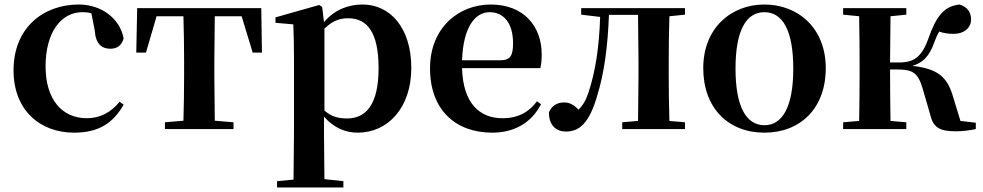

<svg xmlns="http://www.w3.org/2000/svg" viewBox="-20 -572 4356 851"><path d="M308 16C415 16 480 -24 528 -108L510 -121C472 -74 424 -48 365 -48C254 -48 182 -132 182 -278C182 -429 251 -518 345 -518C359 -518 372 -517 385 -513L400 -437C404 -376 432 -356 469 -356C499 -356 519 -370 528 -402C512 -488 432 -552 329 -552C173 -552 40 -450 40 -260C40 -83 158 16 308 16Z M792 0H1015V-30L932 -37L930 -235V-301L932 -500H1051L1100 -339H1141L1138 -536H588L584 -339H627L674 -500H793C795 -443 796 -357 796 -301V-235C796 -179 795 -95 793 -37L711 -30V0Z M1566 16C1698 16 1803 -93 1803 -271C1803 -449 1709 -552 1587 -552C1522 -552 1462 -528 1416 -474L1408 -541L1395 -550L1201 -495V-471L1280 -464C1282 -415 1283 -375 1283 -309V14L1281 224L1208 231V259H1502V231L1418 222L1416 13V-55C1460 -5 1511 16 1566 16ZM1418 -445C1457 -483 1489 -491 1524 -491C1607 -491 1658 -429 1658 -270C1658 -104 1599 -47 1518 -47C1479 -47 1449 -55 1418 -82Z M2162 16C2261 16 2336 -29 2378 -110L2360 -123C2325 -76 2278 -48 2207 -48C2107 -48 2032 -113 2028 -270H2375C2379 -288 2381 -306 2381 -331C2381 -455 2302 -552 2155 -552C2013 -552 1886 -449 1886 -269C1886 -84 2000 16 2162 16ZM2028 -305C2033 -452 2086 -518 2150 -518C2214 -518 2254 -468 2254 -380C2254 -326 2242 -305 2199 -305Z M2807 0H3016V-30L2947 -36C2945 -94 2944 -179 2944 -235V-301C2944 -357 2945 -442 2947 -500L3016 -507V-536H2556V-507L2640 -497C2636 -365 2619 -255 2589 -164C2577 -127 2563 -104 2544 -86C2524 -107 2505 -118 2481 -118C2451 -118 2426 -105 2413 -74C2413 -18 2443 11 2489 11C2547 11 2593 -25 2629 -155C2658 -249 2674 -368 2679 -506H2808L2810 -301V-235L2808 -36L2738 -30V0Z M3368 16C3526 16 3640 -90 3640 -270C3640 -449 3516 -552 3368 -552C3221 -552 3097 -448 3097 -270C3097 -92 3209 16 3368 16ZM3368 -17C3287 -17 3240 -100 3240 -268C3240 -437 3287 -518 3368 -518C3449 -518 3496 -437 3496 -268C3496 -100 3449 -17 3368 -17Z M4103 -64C4116 -8 4143 10 4216 10C4244 10 4279 6 4305 0V-28L4237 -36L4201 -154C4175 -235 4131 -268 4024 -280C4067 -293 4099 -319 4122 -387C4129 -406 4135 -419 4143 -432C4163 -425 4182 -422 4208 -422C4250 -422 4284 -446 4284 -486C4284 -519 4267 -542 4232 -552C4165 -544 4130 -502 4094 -399C4061 -305 4016 -295 3960 -295H3925L3927 -500L3997 -507V-536H3717V-507L3788 -500C3789 -442 3790 -357 3790 -301V-235C3790 -179 3789 -94 3788 -36L3717 -30V0H3997V-30L3927 -36C3926 -94 3925 -182 3925 -264H3959C4026 -264 4049 -248 4069 -181Z"/></svg>

Font: Noto Serif CJK HK
Style: Bold
Weight: 700
Designer: Ryoko NISHIZUKA 西塚涼子 (kana & ideographs); Frank Grießhammer (Latin, Greek & Cyrillic); Wenlong ZHANG 张文龙 (bopomofo); San
Foundry: Adobe
Version: Version 2.001;hotconv 1.1.0;makeotfexe 2.6.0